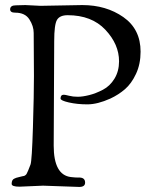

<svg xmlns="http://www.w3.org/2000/svg" viewBox="-20 -731 604 758"><path d="M114 -431C114 -383 112.7 -315.3 110 -228C107.3 -140.7 104.2 -91.8 100.5 -81.5C96.8 -71.2 93.8 -63.5 91.5 -58.5L86 -46.5C84.7 -43.5 82.8 -41.2 80.5 -39.5C78.2 -37.8 76.5 -36.8 75.5 -36.5C74.5 -36.2 72.7 -35.8 70 -35.5C67.3 -35.2 65.2 -34.7 63.5 -34C61.8 -33.3 58.5 -32.5 53.5 -31.5C48.5 -30.5 45.3 -29.7 44 -29C42.7 -28.3 40.3 -27.3 37 -26C29.7 -23.3 26 -16.3 26 -5C26 2.3 36.3 6 57 6L150 2L293 7C308.3 7 316 1.3 316 -10C316 -24.7 306.7 -31.3 288 -30C280.7 -30 271.3 -30.7 260 -32C214.7 -37.3 192 -78.7 192 -156L194 -569C194 -612.3 197.7 -640.2 205 -652.5C212.3 -664.8 226.3 -671 247 -671C310.3 -671 360 -651.8 396 -613.5C432 -575.2 450 -533.7 450 -489C450 -463 444 -440.2 432 -420.5C420 -400.8 404.7 -386.2 386 -376.5C367.3 -366.8 349.3 -359.8 332 -355.5C314.7 -351.2 299.7 -349 287 -349C274.3 -349 262.8 -350.3 252.5 -353C242.2 -355.7 235.3 -357 232 -357C223.3 -357 219 -352 219 -342C219 -336.7 230 -331.5 252 -326.5C274 -321.5 298.3 -319 325 -319C351.7 -319 382 -326.7 416 -342C437.3 -352 456.5 -364.3 473.5 -379C490.5 -393.7 505 -413.8 517 -439.5C529 -465.2 535 -494.3 535 -527C535 -586.3 512.3 -631.8 467 -663.5C421.7 -695.2 367.7 -711 305 -711L140 -708L80 -711L43 -710C27.7 -710 20 -704.7 20 -694C20 -685.3 26.7 -681 40 -681C66 -681 84.7 -672.2 96 -654.5C107.3 -636.8 113 -619 113 -601Z"/></svg>

Font: Sorts Mill Goudy
Style: Regular
Weight: 400
Version: Version 003.101